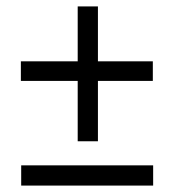

<svg xmlns="http://www.w3.org/2000/svg" viewBox="-20 -595 540 598"><path d="M222 -343H45V-404H222V-575H285V-404H456V-343H285V-155H222ZM46 -80H457V-17H46Z"/></svg>

Font: Vazir Code
Style: Code
Weight: 400
Foundry: DejaVu fonts team - Redesigned by Saber Rastikerdar
Version: Version 1.1.2